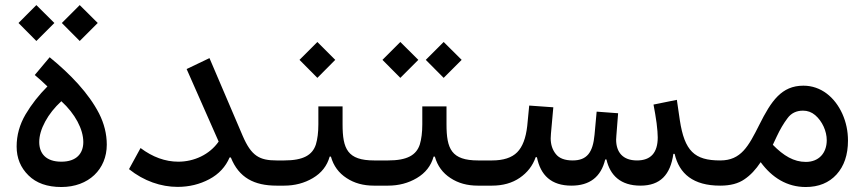

<svg xmlns="http://www.w3.org/2000/svg" viewBox="-20 -730 3413 755"><path d="M123 -568.8 193.8 -639.6 123 -710 52.7 -639.6ZM293.5 -568.8 364.3 -639.6 293.5 -710 223.1 -639.6ZM221.2 5.4C328.6 5.4 399.9 -64.5 399.9 -161.1C399.9 -203.1 389.6 -244.1 369.6 -283.7C328.6 -363.3 257.3 -438 175.3 -504.9L116.7 -435.1C133.3 -421.4 149.9 -406.2 166.5 -390.1C132.8 -356.4 104 -319.8 80.6 -280.3C57.1 -240.2 45.4 -198.2 45.4 -153.8C45.4 -108.4 61 -70.8 91.8 -40.5C122.6 -9.8 166 5.4 221.2 5.4ZM221.2 -94.2C160.2 -94.2 134.3 -127 134.3 -171.4C134.3 -196.3 142.1 -223.1 157.7 -252C173.3 -280.8 194.3 -307.1 221.2 -332C275.4 -282.7 307.6 -221.7 307.6 -171.4C307.6 -127 281.2 -94.2 221.2 -94.2Z M713.9 -458.5 839.8 -173.3C804.2 -122.1 743.2 -94.2 681.2 -94.2C629.9 -94.2 580.1 -112.3 532.7 -147.9L487.3 -64.9C545.4 -18.1 613.3 4.9 678.2 4.9C724.1 4.9 765.6 -5.4 803.2 -25.4C840.8 -45.4 867.2 -74.2 882.8 -110.8H887.7C919.4 -31.2 979.5 0 1067.9 0H1074.2V-99.1H1067.9C1000 -99.1 968.3 -116.7 934.1 -196.3L803.7 -501.5Z M1327.1 -311.5H1231.9V-241.2C1231.9 -209.5 1228.5 -183.1 1222.2 -162.1C1208.5 -120.1 1172.9 -99.1 1097.2 -99.1H1074.2C1063.5 -99.1 1058.1 -82.5 1058.1 -49.8C1058.1 -16.6 1063.5 0 1074.2 0H1097.2C1138.7 0 1176.8 -9.8 1210.4 -29.8C1244.1 -49.8 1266.1 -77.6 1276.4 -114.3H1281.2C1291.5 -77.6 1312 -49.8 1342.8 -29.8C1373 -9.8 1408.7 0 1450.2 0H1482.9V-99.1H1451.7C1346.2 -99.1 1327.1 -144.5 1327.1 -241.2ZM1228 -423.8 1298.3 -494.6 1228 -564.9 1157.7 -494.6Z M1735.8 -311.5H1640.6V-241.2C1640.6 -209.5 1637.2 -183.1 1630.9 -162.1C1617.2 -120.1 1581.5 -99.1 1505.9 -99.1H1482.9C1472.2 -99.1 1466.8 -82.5 1466.8 -49.8C1466.8 -16.6 1472.2 0 1482.9 0H1505.9C1547.4 0 1585.4 -9.8 1619.1 -29.8C1652.8 -49.8 1674.8 -77.6 1685.1 -114.3H1689.9C1700.2 -77.6 1720.7 -49.8 1751.5 -29.8C1781.7 -9.8 1817.4 0 1858.9 0H1891.6V-99.1H1860.4C1754.9 -99.1 1735.8 -144.5 1735.8 -241.2ZM1554.2 -423.8 1625 -494.6 1554.2 -564.9 1483.9 -494.6ZM1724.6 -423.8 1795.4 -494.6 1724.6 -564.9 1654.3 -494.6Z M2632.8 -125C2650.9 -46.4 2706.5 0 2811.5 0H2812.5V-99.1H2811.5C2710.9 -99.1 2671.9 -136.2 2653.3 -257.3L2641.6 -337.4L2549.8 -318.8C2554.7 -293.9 2558.6 -269.5 2562 -245.6C2564.9 -221.7 2566.4 -203.1 2566.4 -189.9C2566.4 -129.4 2539.1 -99.1 2484.9 -99.1C2428.7 -99.1 2402.8 -131.8 2402.8 -181.2C2402.8 -186.5 2403.3 -191.9 2403.8 -197.3L2410.6 -284.7L2326.2 -291L2317.9 -200.2C2311.5 -130.4 2288.1 -99.1 2231.9 -99.1C2201.2 -99.1 2178.7 -107.4 2165.5 -124.5C2152.3 -141.1 2145.5 -161.6 2145.5 -186C2145.5 -191.9 2146 -198.2 2146.5 -204.6L2155.8 -308.1L2061 -314.9L2053.2 -234.4C2047.9 -187 2034.7 -152.3 2013.7 -131.3C1992.7 -109.9 1959.5 -99.1 1914.6 -99.1H1891.6C1880.9 -99.1 1875.5 -83 1875.5 -50.3C1875.5 -16.6 1880.9 0 1891.6 0H1914.6C1957.5 0 1994.1 -10.3 2023.9 -30.8C2053.7 -51.3 2074.7 -78.1 2086.4 -111.8H2091.3C2105.5 -41 2147.5 0 2227.1 0C2298.8 0 2343.3 -34.2 2359.9 -103H2364.7C2378.9 -40.5 2420.4 0 2498.5 0C2576.2 0 2616.2 -42.5 2627.9 -125Z M2812.5 -99.1C2801.8 -99.1 2796.4 -82.5 2796.4 -49.8C2796.4 -16.6 2801.8 0 2812.5 0C2852.1 0 2883.3 -8.3 2907.2 -24.9C2931.2 -41 2952.1 -63.5 2971.2 -92.3C3015.6 -31.7 3074.7 5.4 3148.4 5.4C3199.2 5.4 3239.7 -11.2 3269.5 -43.9C3299.3 -76.7 3314.5 -121.1 3314.5 -177.2C3314.5 -214.4 3307.1 -249.5 3292.5 -282.2C3262.7 -348.1 3208 -393.1 3139.2 -393.1C3053.2 -393.1 3012.7 -333 2965.8 -239.3C2923.3 -154.8 2894 -99.1 2812.5 -99.1ZM3034.2 -192.9C3047.4 -221.2 3061.5 -245.1 3076.7 -265.1C3091.3 -285.2 3111.8 -294.9 3137.7 -294.9C3155.8 -294.9 3171.4 -289.1 3185.5 -277.3C3213.4 -253.4 3231 -214.4 3231 -178.7C3231 -127.4 3199.2 -93.3 3148.9 -93.3C3101.6 -93.3 3061.5 -117.2 3019 -160.6Z"/></svg>

Font: Estedad Medium
Style: Regular
Weight: 500
Designer: Amin Abedi
Version: Version 7.3